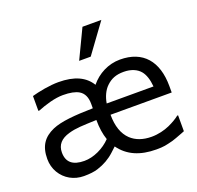

<svg xmlns="http://www.w3.org/2000/svg" viewBox="-142 -969 1163 1135"><g transform="rotate(-20 440.0 -401.5)"><path d="M491.2 -818.4 403.8 -635.7H476.6L609.9 -818.4ZM654.3 -67.4C600.1 -67.4 556.6 -82.5 524.4 -112.8C487.8 -147.9 469.2 -201.2 469.2 -272.9H854V-313C854 -469.7 776.9 -560.5 632.8 -560.5C558.6 -560.5 491.2 -524.9 446.3 -469.7C410.6 -528.3 346.2 -559.6 244.6 -559.6C218.3 -559.6 188.5 -556.6 155.8 -551.3C123 -545.4 96.2 -539.6 76.2 -533.7V-440.4H83.5C105.5 -449.7 131.8 -458.5 162.6 -466.8C192.9 -474.6 220.2 -478.5 244.1 -478.5C288.6 -478.5 321.8 -471.7 343.8 -458.5C370.6 -442.4 383.8 -413.6 383.8 -373V-344.7C266.1 -342.3 182.1 -335 127.4 -311.5C61.5 -282.7 28.3 -236.3 28.3 -154.8C28.3 -122.6 36.1 -93.8 51.3 -67.9C81.5 -16.6 135.7 14.2 198.7 14.2C234.9 14.2 264.2 10.7 286.6 3.4C329.6 -10.3 366.2 -31.2 397 -59.6L428.2 -88.4C477.1 -20.5 551.3 12.7 655.3 12.7C676.3 12.7 694.3 11.7 708.5 9.3C722.7 6.8 739.7 2.9 759.8 -2.4C772 -5.9 794.9 -14.2 828.6 -27.3C834 -29.8 838.9 -31.7 843.3 -33.2V-133.3H837.9C819.8 -118.7 796.4 -105 767.6 -91.8C735.8 -77.6 694.8 -67.4 654.3 -67.4ZM470.7 -343.3C477.1 -382.8 493.7 -419.9 519 -443.8C548.3 -471.7 579.6 -484.9 628.4 -484.9C674.8 -484.9 710.9 -468.8 731.9 -443.4C750 -421.4 761.2 -388.2 765.1 -343.3ZM398.9 -145.5C377 -122.6 351.1 -104.5 320.8 -90.3C290 -76.2 260.3 -69.3 231.4 -69.3C158.7 -69.3 122.6 -100.1 122.6 -161.1C122.6 -209 149.9 -240.2 204.6 -255.4C226.1 -261.7 249.5 -265.6 275.4 -267.6C301.3 -269.5 335.9 -271 379.9 -272.5C379.9 -224.1 386.2 -182.1 398.9 -145.5Z"/></g></svg>

Font: SG Kara
Style: Regular
Weight: 400
Designer: Damoon Khanjanzadeh
Version: Version 1.000